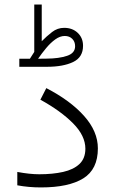

<svg xmlns="http://www.w3.org/2000/svg" viewBox="-20 -821 504 840"><path d="M110.8 -564Q115.2 -570.8 120.4 -579.1Q125.5 -587.4 129.9 -593.8V-801.3H162.6V-640.6Q184.1 -662.6 207.8 -680.9Q231.4 -699.2 260.7 -699.2Q296.9 -699.2 320.1 -677.2Q343.3 -655.3 343.3 -620.6Q343.3 -570.3 299.8 -549.6Q256.3 -528.8 185.5 -528.8H64.5V-564ZM185.1 -564.5Q237.8 -564.9 273.2 -576.7Q308.6 -588.4 308.6 -618.7Q308.6 -638.7 296.1 -651.1Q283.7 -663.6 263.2 -663.6Q242.7 -663.6 221.9 -648.7Q201.2 -633.8 182.1 -610.8Q163.1 -587.9 146.5 -564ZM151.9 -58.6Q210.4 -58.6 256.1 -68.8Q301.8 -79.1 327.6 -103.5Q353.5 -127.9 353.5 -170.4Q353.5 -227.1 299.6 -281.5Q245.6 -335.9 156.7 -384.8L182.6 -435.5Q287.6 -381.3 347.9 -313.7Q408.2 -246.1 408.2 -171.9Q408.2 -80.1 344.2 -40.5Q280.3 -1 159.2 -1Q105 -1 55.7 -10.3V-68.8Q109.9 -58.6 151.9 -58.6Z"/></svg>

Font: Vazirmatn RD ExtraLight
Style: Regular
Weight: 200
Designer: Saber Rastikerdar
Foundry: Saber Rastikerdar
Version: Version 32.102